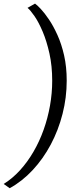

<svg xmlns="http://www.w3.org/2000/svg" viewBox="-27 -864 453 1039"><path d="M334 -427.5Q334 -336 311.5 -247.8Q289 -159.5 247.8 -82Q206.5 -4.5 150 56.2Q93.5 117 25.5 154.5L-7 131.5Q41 101.5 81.5 57Q122 12.5 154.2 -43Q186.5 -98.5 209 -161.5Q231.5 -224.5 243.5 -292Q255.5 -359.5 255.5 -427Q255.5 -507.5 240.5 -574.8Q225.5 -642 203.8 -693.2Q182 -744.5 159.5 -777Q137 -809.5 122 -821.5L162.5 -844.5Q173 -837.5 193.5 -815.8Q214 -794 238 -758.5Q262 -723 284 -674.2Q306 -625.5 320 -563.8Q334 -502 334 -427.5Z"/></svg>

Font: Merriweather 36pt Light
Style: Italic
Weight: 300
Italic angle: -7.8°
Version: Version 2.101